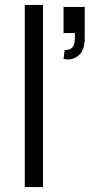

<svg xmlns="http://www.w3.org/2000/svg" viewBox="-20 -755 372 775"><path d="M80 0V-735H153.5V0ZM236.5 -517 241 -553.5Q243.5 -553.5 246.5 -553.5Q262 -553.5 270.5 -562.2Q279 -571 280.8 -584.2Q282.5 -597.5 282.5 -609.5Q282.5 -615.5 282 -621.5H236.5V-727H322V-601.5Q322 -555.5 301.5 -535.2Q281 -515 254.5 -515Q246 -515 236.5 -517Z"/></svg>

Font: Cns Manrope
Style: Regular
Weight: 400
Designer: Mikhail Sharanda
Foundry: Mikhail Sharanda
Version: Version 4.504